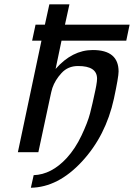

<svg xmlns="http://www.w3.org/2000/svg" viewBox="-20 -715 629 902"><path d="M64 0 174.8 -523.9H130.9L147 -599.1H190.9L211.9 -694.8H306.2L285.2 -599.1H588.9L573.2 -523.9H269L241.2 -391.1Q319.3 -480 416 -480Q537.1 -480 537.1 -378.9Q537.1 -354 515.1 -251Q477.1 -77.1 365 43.9Q252.9 165 125 167L138.2 107.9Q222.2 105 293.9 26.9Q334 -17.1 363 -78.6Q392.1 -140.1 403.1 -182.6Q414.1 -225.1 428.2 -292Q431.2 -305.2 432.1 -312Q436 -334 436 -345.2Q436 -405.3 346.2 -404.8Q299.3 -404.8 269 -371.8Q238.8 -338.9 226.1 -301.8Q221.2 -286.6 214.8 -254.9L160.2 0Z"/></svg>

Font: CMU Bright
Style: SemiBoldOblique
Weight: 600
Italic angle: -12°
Version: Version 0.7.0